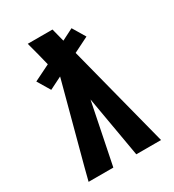

<svg xmlns="http://www.w3.org/2000/svg" viewBox="-178 -838 855 941"><g transform="rotate(-30 250.0 -367.5)"><path d="M45 0 64 -74 182 -516V-517L112 -482L69 -554L160 -599Q152 -633 143 -667Q134 -701 125 -735H265L284 -661L349 -694L392 -622L306 -579L455 0H315L255 -345L185 0Z"/></g></svg>

Font: Iosevka Heavy
Style: Regular
Weight: 900
Monospace: yes
Designer: Belleve Invis
Foundry: Belleve Invis
Version: Version 32.5.0; ttfautohint (v1.8.4)